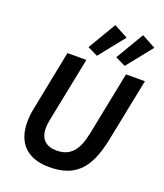

<svg xmlns="http://www.w3.org/2000/svg" viewBox="-172 -1077 1024 1202"><g transform="rotate(20 340.0 -476.5)"><path d="M479 -915 386 -965 275 -778 343 -745ZM664 -915 571 -965 460 -778 528 -745ZM164 -698 85 -300C77 -264 75 -234 75 -207C75 -64 156 12 300 12C471 12 554 -73 595 -275L680 -698H554L469 -273C445 -154 398 -101 307 -101C237 -101 197 -139 197 -210C197 -230 200 -251 205 -275L290 -698Z"/></g></svg>

Font: Braiins Sans SemiBold
Style: Italic
Weight: 600
Italic angle: -11.31°
Designer: Mike Abbink, Paul van der Laan, Pieter van Rosmalen, Jiri Chlebus, Lubos Buracinsky
Foundry: Bold Monday, Sudetype
Version: Version 1.000;hotconv 1.0.109;makeotfexe 2.5.65596